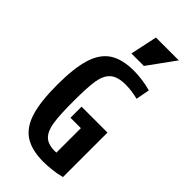

<svg xmlns="http://www.w3.org/2000/svg" viewBox="-259 -887 957 957"><g transform="rotate(45 219.0 -408.5)"><path d="M43 -311.5Q43 -430.7 64.8 -500Q86.5 -569.3 134.8 -600.6Q183 -631.8 265 -631.8Q292 -631.8 324.7 -627.4Q357.4 -623 385.7 -614.7L372.1 -542Q326.3 -553.7 285.1 -553.7Q227.6 -553.7 200.7 -529.8Q173.8 -505.9 166 -457.3Q158.2 -408.7 158.2 -311.5Q158.2 -214.4 165.5 -165.8Q172.9 -117.2 195.9 -93.3Q219 -69.3 268.3 -69.3Q303.7 -69.3 372.1 -81.1L388.7 -6.8Q361.2 1 327.6 4.9Q293.9 8.8 265.8 8.8Q183.6 8.8 135.1 -22.5Q86.7 -53.7 64.8 -123Q43 -192.4 43 -311.5ZM279.3 -242.2H206.1V-320.3H388.7V-6.8H279.3ZM224.6 -826.2H385.7L282.2 -683.6H194.3Z"/></g></svg>

Font: Sudo Var
Style: Regular
Weight: 400
Monospace: yes
Designer: Jens Kutilek
Foundry: Jens Kutilek
Version: Version 0.065;FEAKit 1.0